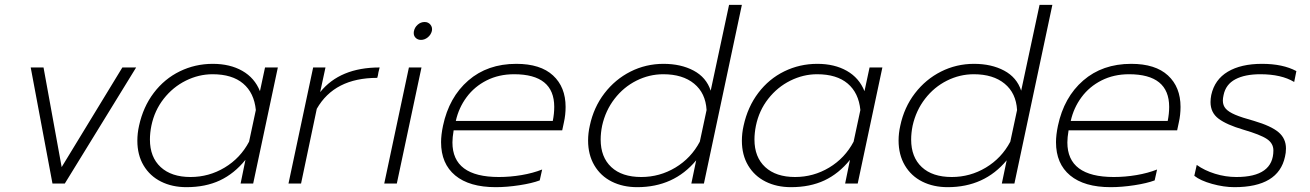

<svg xmlns="http://www.w3.org/2000/svg" viewBox="-20 -759 5416 794"><path d="M107 -480H160L235 -68L486 -480H543L248 0H197Z M548 -177Q548 -208 555 -239Q572 -317 616 -375Q660 -433 723.5 -464Q787 -495 860 -495Q931 -495 982 -466Q1033 -437 1055 -382L1076 -480H1129L1027 0H975L995 -98Q949 -41 889.5 -13Q830 15 751 15Q692 15 646 -8Q600 -31 574 -74.5Q548 -118 548 -177ZM1010 -173 1038 -304Q1031 -375 985.5 -413.5Q940 -452 859 -452Q802 -452 748.5 -425.5Q695 -399 657 -350.5Q619 -302 606 -239Q600 -209 600 -182Q600 -109 644.5 -68Q689 -27 768 -27Q844 -27 909 -66Q974 -105 1010 -173Z M1275 -480H1326L1304 -378Q1386 -480 1550 -480L1545 -460Q1543 -445 1540 -437Q1363 -437 1290 -309L1225 0H1173Z M1691 -622Q1691 -628 1692 -631Q1695 -646 1707.5 -657Q1720 -668 1736 -668Q1751 -668 1760 -657Q1769 -646 1766 -631Q1762 -615 1749 -604.5Q1736 -594 1721 -594Q1708 -594 1699.5 -602Q1691 -610 1691 -622ZM1671 -480H1723L1621 0H1569Z M1804 -171Q1804 -201 1812 -239Q1837 -357 1916.5 -426Q1996 -495 2115 -495Q2215 -495 2267 -447Q2319 -399 2319 -317Q2319 -284 2312 -253L2305 -220H1856Q1851 -190 1851 -170Q1851 -27 2043 -27Q2090 -27 2137 -35Q2184 -43 2222 -58L2212 -13Q2180 -1 2128 7Q2076 15 2030 15Q1921 15 1862.5 -33.5Q1804 -82 1804 -171ZM2266 -259Q2272 -289 2272 -317Q2272 -452 2106 -452Q2043 -452 1992.5 -426.5Q1942 -401 1909.5 -357Q1877 -313 1865 -259Z M2412 -178Q2412 -208 2419 -239Q2435 -315 2479.5 -373Q2524 -431 2587.5 -463Q2651 -495 2724 -495Q2796 -495 2848.5 -467Q2901 -439 2919 -384L2995 -739H3048L2891 0H2839L2859 -96Q2767 15 2615 15Q2556 15 2510 -8Q2464 -31 2438 -75Q2412 -119 2412 -178ZM2874 -173 2902 -304Q2898 -374 2850.5 -413Q2803 -452 2723 -452Q2665 -452 2612 -425.5Q2559 -399 2521.5 -350.5Q2484 -302 2470 -239Q2464 -209 2464 -182Q2464 -109 2508 -68Q2552 -27 2632 -27Q2708 -27 2773 -66Q2838 -105 2874 -173Z M3048 -177Q3048 -208 3055 -239Q3072 -317 3116 -375Q3160 -433 3223.5 -464Q3287 -495 3360 -495Q3431 -495 3482 -466Q3533 -437 3555 -382L3576 -480H3629L3527 0H3475L3495 -98Q3449 -41 3389.5 -13Q3330 15 3251 15Q3192 15 3146 -8Q3100 -31 3074 -74.5Q3048 -118 3048 -177ZM3510 -173 3538 -304Q3531 -375 3485.5 -413.5Q3440 -452 3359 -452Q3302 -452 3248.5 -425.5Q3195 -399 3157 -350.5Q3119 -302 3106 -239Q3100 -209 3100 -182Q3100 -109 3144.5 -68Q3189 -27 3268 -27Q3344 -27 3409 -66Q3474 -105 3510 -173Z M3696 -178Q3696 -208 3703 -239Q3719 -315 3763.5 -373Q3808 -431 3871.5 -463Q3935 -495 4008 -495Q4080 -495 4132.5 -467Q4185 -439 4203 -384L4279 -739H4332L4175 0H4123L4143 -96Q4051 15 3899 15Q3840 15 3794 -8Q3748 -31 3722 -75Q3696 -119 3696 -178ZM4158 -173 4186 -304Q4182 -374 4134.5 -413Q4087 -452 4007 -452Q3949 -452 3896 -425.5Q3843 -399 3805.5 -350.5Q3768 -302 3754 -239Q3748 -209 3748 -182Q3748 -109 3792 -68Q3836 -27 3916 -27Q3992 -27 4057 -66Q4122 -105 4158 -173Z M4347 -171Q4347 -201 4355 -239Q4380 -357 4459.5 -426Q4539 -495 4658 -495Q4758 -495 4810 -447Q4862 -399 4862 -317Q4862 -284 4855 -253L4848 -220H4399Q4394 -190 4394 -170Q4394 -27 4586 -27Q4633 -27 4680 -35Q4727 -43 4765 -58L4755 -13Q4723 -1 4671 7Q4619 15 4573 15Q4464 15 4405.5 -33.5Q4347 -82 4347 -171ZM4809 -259Q4815 -289 4815 -317Q4815 -452 4649 -452Q4586 -452 4535.5 -426.5Q4485 -401 4452.5 -357Q4420 -313 4408 -259Z M4919 -32 4929 -77Q4961 -54 5004.5 -40.5Q5048 -27 5093 -27Q5246 -27 5246 -137Q5246 -166 5219.5 -184Q5193 -202 5121 -223Q5053 -243 5019.5 -268Q4986 -293 4986 -337Q4986 -350 4989 -366Q5003 -430 5057.5 -462.5Q5112 -495 5199 -495Q5285 -495 5341 -465L5332 -420Q5279 -452 5192 -452Q5128 -452 5088.5 -431Q5049 -410 5040 -366Q5037 -353 5037 -343Q5037 -323 5049 -309.5Q5061 -296 5088 -284.5Q5115 -273 5166 -259Q5237 -238 5267.5 -212Q5298 -186 5298 -145Q5298 -127 5294 -111Q5267 15 5085 15Q5041 15 4992.5 1.5Q4944 -12 4919 -32Z"/></svg>

Font: Prompt ExtraLight
Style: Italic
Weight: 275
Italic angle: -12°
Designer: Katatrad Team
Foundry: CadsonDemak
Version: Version 1.000